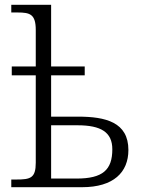

<svg xmlns="http://www.w3.org/2000/svg" viewBox="-20 -780 614 800"><path d="M27 0H322C453 0 515 -62 515 -155C515 -271 420 -294 305 -294H193V-466H333V-503H193V-760H27V-728H53C105 -728 129 -721 129 -655V-503H29V-466H129V-102C129 -38 107 -32 48 -32H27ZM299 -36H193V-258H303C401 -258 448 -229 448 -158C448 -72 408 -36 299 -36Z"/></svg>

Font: Noto Serif Light
Style: Regular
Weight: 300
Designer: Monotype Design Team
Foundry: Monotype Imaging Inc.
Version: Version 2.013